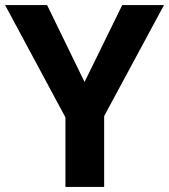

<svg xmlns="http://www.w3.org/2000/svg" viewBox="-20 -734 664 754"><path d="M312 -412 460 -714H624L389 -278V0H237V-273L0 -714H165Z"/></svg>

Font: Noto Sans Hebrew Thin
Style: Bold
Weight: 700
Version: Version 3.001